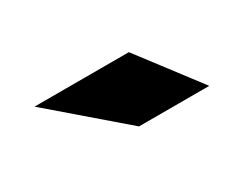

<svg xmlns="http://www.w3.org/2000/svg" viewBox="-34 -798 499 393"><g transform="rotate(-30 215.5 -601.0)"><path d="M215 -530 50 -672H273L381 -530Z"/></g></svg>

Font: Blinker Black
Style: Regular
Weight: 900
Designer: Juergen Huber
Foundry: supertype
Version: Version 1.017;hotconv 1.0.117;makeotfexe 2.5.65602